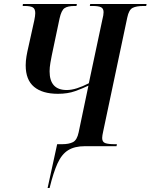

<svg xmlns="http://www.w3.org/2000/svg" viewBox="-20 -734 756 964"><path d="M219 210 267 -10H292Q326 -10 346.5 -20.5Q367 -31 375 -70L424 -304Q395 -290 357.5 -276.5Q320 -263 271 -263Q193 -263 151 -298Q109 -333 109 -406Q109 -428 113 -451.5Q117 -475 123 -500L152 -631Q157 -655 157 -668Q157 -690 144.5 -697Q132 -704 104 -704H94L95 -714H366L364 -704H354Q320 -704 304 -693Q288 -682 279 -641L240 -456Q237 -442 233 -418.5Q229 -395 229 -376Q229 -282 315 -282Q339 -282 367 -291Q395 -300 426 -316L494 -636Q497 -647 498.5 -656.5Q500 -666 500 -673Q500 -691 487.5 -697.5Q475 -704 444 -704H431L433 -714H716L714 -704H701Q665 -704 646 -694.5Q627 -685 619 -646L498 -74Q493 -52 493 -41Q493 -21 508.5 -15.5Q524 -10 556 -10H567L565 0H406Q355 0 322.5 20Q290 40 269 86Q248 132 229 210Z"/></svg>

Font: Noto Serif Display Condensed SemiBold
Style: Italic
Weight: 600
Width: 3
Italic angle: -12°
Designer: Monotype Design Team
Foundry: Monotype Imaging Inc.
Version: Version 2.009